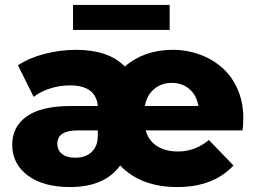

<svg xmlns="http://www.w3.org/2000/svg" viewBox="-20 -754 1039 783"><path d="M266.1 8.8Q156.2 8.8 93 -38.6Q29.8 -85.9 29.8 -164.1Q29.8 -237.8 89.6 -279.8Q149.4 -321.8 271 -321.8H378.9Q371.1 -405.8 265.1 -405.8Q224.1 -405.8 184.6 -393.3Q145 -380.9 117.2 -358.9L53.2 -487.8Q99.1 -518.1 162.1 -534.4Q225.1 -550.8 291 -550.8Q422.4 -550.8 488.8 -482.9Q568.8 -550.8 684.1 -550.8Q742.2 -550.8 794.4 -531.7Q846.7 -512.7 886.2 -477.8Q925.8 -442.9 949 -390.1Q972.2 -337.4 972.2 -273.9Q972.2 -245.1 969.2 -222.2H574.2Q585.4 -181.2 619.6 -158.7Q653.8 -136.2 706.1 -136.2Q775.4 -136.2 832 -183.1L932.1 -79.1Q850.1 8.8 703.1 8.8Q553.7 8.8 470.2 -79.1Q406.2 8.8 266.1 8.8ZM277.8 -631.8V-733.9H671.9V-631.8ZM570.8 -321.8H789.1Q781.7 -365.7 752.2 -390.9Q722.7 -416 681.2 -416Q639.2 -416 609.1 -391.4Q579.1 -366.7 570.8 -321.8ZM378.9 -222.2H296.9Q213.9 -222.2 213.9 -168Q213.9 -141.1 233.2 -126Q252.4 -110.8 287.1 -110.8Q330.1 -110.8 354.5 -135Q378.9 -159.2 378.9 -200.2Z"/></svg>

Font: Montserrat ExtraBold
Style: Regular
Weight: 800
Designer: Julieta Ulanovsky
Foundry: Julieta Ulanovsky
Version: Version 9.000